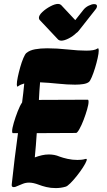

<svg xmlns="http://www.w3.org/2000/svg" viewBox="-20 -949 545 982"><path d="M435 -530Q425 -522 406 -519Q387 -516 364 -516Q325 -516 277 -521Q229 -526 185 -528Q183 -505 181.5 -483Q180 -461 179 -438L429 -439Q433 -439 433 -429Q433 -415 425.5 -389Q418 -363 407.5 -335.5Q397 -308 386 -288.5Q375 -269 369 -269L168 -268Q166 -237 163.5 -206Q161 -175 158 -144Q177 -151 194.5 -155Q212 -159 230 -159Q244 -159 257.5 -156.5Q271 -154 285 -148Q301 -142 325.5 -136.5Q350 -131 376 -131Q387 -131 397 -132Q407 -133 417 -136Q427 -139 422.5 -126.5Q418 -114 404.5 -93Q391 -72 373.5 -50Q356 -28 340 -12Q324 4 315 6Q291 13 265 13Q239 13 216.5 7.5Q194 2 179 -4Q150 -15 129 -15Q111 -15 95.5 -8.5Q80 -2 58 7Q57 7 54.5 7.5Q52 8 50 8Q46 8 42.5 5.5Q39 3 40 -6Q47 -72 55 -137.5Q63 -203 72 -268H46Q42 -268 42 -278Q42 -292 50.5 -321Q59 -350 70.5 -379.5Q82 -409 93 -425Q96 -449 99 -473.5Q102 -498 104 -522Q85 -517 73 -508Q71 -506 70 -506Q66 -506 66 -517Q66 -531 71 -555Q76 -579 83.5 -605.5Q91 -632 99.5 -652Q108 -672 115 -678Q132 -692 159.5 -697Q187 -702 221 -702Q271 -702 326 -696Q381 -690 421 -690Q463 -690 477 -700Q481 -702 481 -702Q485 -702 485 -690Q485 -677 479.5 -652Q474 -627 466 -601Q458 -575 449.5 -555Q441 -535 435 -530ZM292 -924 365 -846 406 -898Q417 -912 433.5 -920Q450 -928 461 -928Q476 -928 476 -918Q476 -909 468 -900L383 -792Q378 -785 370 -780Q354 -764 331.5 -752.5Q309 -741 293 -741Q285 -741 278 -746L182 -848Q179 -853 179 -858Q179 -871 196.5 -887.5Q214 -904 237.5 -916.5Q261 -929 277 -929Q285 -929 292 -924Z"/></svg>

Font: Ga Maamli
Style: Regular
Weight: 400
Designer: Afotey Clement Nii Odai, Ama Asantewa Diaka, David Abbey-Thompson
Foundry: Sorkin Type Co.
Version: Version 1.000; ttfautohint (v1.8.4.7-5d5b)